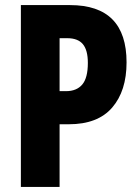

<svg xmlns="http://www.w3.org/2000/svg" viewBox="-20 -734 547 754"><path d="M62 0V-714H255Q477 -714 477 -489Q477 -377 420.5 -311.5Q364 -246 250 -246H214V0ZM214 -376H239Q281 -376 303 -402Q325 -428 325 -487Q325 -537 305.5 -560.5Q286 -584 244 -584H214Z"/></svg>

Font: Noto Sans ExtraCondensed ExtraBold
Style: Regular
Weight: 800
Width: 2
Designer: Monotype Design Team
Foundry: Monotype Imaging Inc.
Version: Version 2.013; ttfautohint (v1.8.4.7-5d5b)